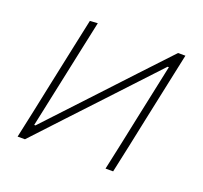

<svg xmlns="http://www.w3.org/2000/svg" viewBox="-93 -603 753 711"><g transform="rotate(20 283.0 -248.0)"><path d="M42.5 0Q54.5 -56.5 66 -109Q77 -161 89.5 -221L100 -270.5Q113 -332 124.2 -385Q135.5 -438 147.5 -494L178 -496Q166 -439.5 154.5 -386Q143 -332 130 -270.5L85.5 -61.5H90.5L270 -253.5Q325 -312.5 382 -373.5Q439 -434 495 -494H524Q512 -438 500.8 -385Q489.5 -332 476.5 -270.5L466 -221Q453.5 -161 442.5 -109Q431 -56.5 419 0H389Q401 -56.5 412.5 -109Q423.5 -161 436 -221L481 -433H476L299.5 -244Q243.5 -184.5 186 -122.8Q128.5 -61 71.5 0Z"/></g></svg>

Font: Heraclito Thin
Style: Italic
Weight: 100
Italic angle: -12°
Designer: Kostas Bartsokas (font) & Cristiano Sobral (main changes)
Foundry: Kostas Bartsokas (font) & Cristiano Sobral (main changes)
Version: Version 1.00;July 8, 2020;FontCreator 13.0.0.2655 64-bit